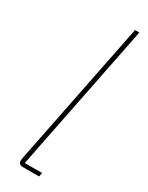

<svg xmlns="http://www.w3.org/2000/svg" viewBox="-197 -776 628 813"><g transform="rotate(30 117.5 -370.0)"><path d="M159 0H81Q58 0 58 -19Q58 -23 60 -35L201 -740H222L78 -19H163Z"/></g></svg>

Font: IBM Plex Sans Thin
Style: Italic
Weight: 100
Italic angle: -11.31°
Designer: Mike Abbink, Paul van der Laan, Pieter van Rosmalen
Foundry: Bold Monday
Version: Version 3.0